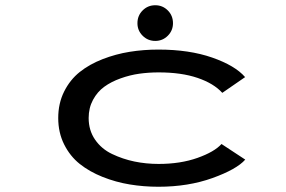

<svg xmlns="http://www.w3.org/2000/svg" viewBox="-20 -701 1090 732"><path d="M572 -545Q543.5 -545 523.8 -564.8Q504 -584.5 504 -612.5Q504 -641.5 523.8 -661.2Q543.5 -681 572 -681Q600 -681 619.8 -661.2Q639.5 -641.5 639.5 -612.5Q639.5 -584.5 619.8 -564.8Q600 -545 572 -545ZM915 -92.5Q882.5 -55.5 790 -22.2Q697.5 11 584 11Q527.5 11 474.5 2.2Q421.5 -6.5 371.2 -26.5Q321 -46.5 284 -76Q247 -105.5 224.5 -150.5Q202 -195.5 202 -251Q202 -307 224.5 -352Q247 -397 284 -426.5Q321 -456 371.2 -475.5Q421.5 -495 474.5 -503.5Q527.5 -512 584 -512Q701.5 -512 789 -481.5Q876.5 -451 914.5 -407L827.5 -347Q795 -383 733.2 -404Q671.5 -425 585 -425Q547 -425 511.2 -420Q475.5 -415 439.8 -402.2Q404 -389.5 377.5 -370.2Q351 -351 334.5 -320.2Q318 -289.5 318 -251Q318 -204 342.5 -168.5Q367 -133 407.5 -113.8Q448 -94.5 492.5 -85.2Q537 -76 585 -76Q668 -76 732.8 -99Q797.5 -122 824.5 -152Z"/></svg>

Font: League Mono Extended
Style: Regular
Weight: 400
Width: 9
Designer: Tyler Finck
Foundry: The League of Moveable Type / Tyler Finck
Version: Version 2.210